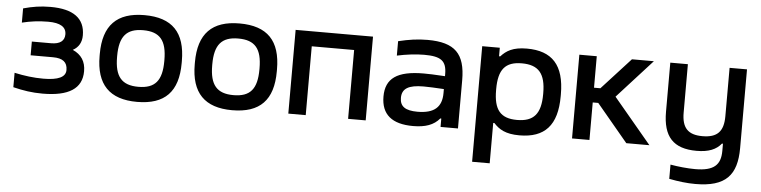

<svg xmlns="http://www.w3.org/2000/svg" viewBox="-44 -723 4524 1142"><g transform="rotate(5 2217.5 -151.5)"><path d="M240 -294H125V-212H258C317 -212 345 -190 345 -143C345 -101 301 -80 212 -80C154 -80 99 -87 39 -100V-14C100 1 152 9 215 9C371 9 450 -41 450 -145C450 -203 424 -243 372 -266C407 -285 424 -316 424 -357C424 -458 355 -509 218 -509C158 -509 111 -501 56 -486V-401C105 -413 154 -420 212 -420C284 -420 320 -398 320 -354C320 -315 293 -294 240 -294Z M534 -256V-244C534 -73 615 9 779 9C945 9 1024 -73 1024 -244V-256C1024 -427 945 -509 779 -509C615 -509 534 -427 534 -256ZM638 -247V-253C638 -370 680 -419 779 -419C879 -419 920 -370 920 -253V-247C920 -130 879 -81 779 -81C680 -81 638 -130 638 -247Z M1102 -256V-244C1102 -73 1183 9 1347 9C1513 9 1592 -73 1592 -244V-256C1592 -427 1513 -509 1347 -509C1183 -509 1102 -427 1102 -256ZM1206 -247V-253C1206 -370 1248 -419 1347 -419C1447 -419 1488 -370 1488 -253V-247C1488 -130 1447 -81 1347 -81C1248 -81 1206 -130 1206 -247Z M1682 0H1786V-411H2039V0H2144V-500H1682Z M2469 -509C2410 -509 2357 -501 2295 -486V-400C2351 -412 2408 -419 2457 -419C2557 -419 2591 -395 2591 -315V-303C2530 -307 2488 -308 2464 -308C2305 -308 2237 -259 2237 -151C2237 -43 2302 9 2427 9C2501 9 2551 -9 2585 -50H2591V0H2695V-288C2695 -446 2633 -509 2469 -509ZM2341 -152C2341 -207 2379 -231 2470 -231C2497 -231 2544 -229 2591 -226V-202C2591 -119 2547 -78 2446 -78C2373 -78 2341 -101 2341 -152Z M3287 -244V-256C3287 -430 3213 -509 3062 -509C2979 -509 2940 -484 2908 -449H2901V-500H2796V190H2901V-51H2908C2940 -16 2979 9 3062 9C3213 9 3287 -70 3287 -244ZM2901 -247V-253C2901 -370 2941 -419 3040 -419C3140 -419 3182 -370 3182 -253V-247C3182 -130 3140 -81 3040 -81C2941 -81 2901 -130 2901 -247Z M3376 -500V0H3480V-224H3513L3700 0H3838L3612 -270L3821 -500H3690L3518 -312H3480V-500Z M4377 -30V-500H4273V-211C4273 -120 4236 -81 4147 -81C4061 -81 4024 -120 4024 -211V-500H3919V-207C3919 -58 3981 9 4120 9C4192 9 4237 -10 4267 -47H4273V-4C4273 79 4234 118 4121 118C4076 118 4018 112 3973 104V189C4030 200 4080 206 4130 206C4311 206 4377 132 4377 -30Z"/></g></svg>

Font: LT Wave Alt Medium
Style: Regular
Weight: 500
Designer: Daniel Lyons
Version: Version 2.5 (Glyphs App)